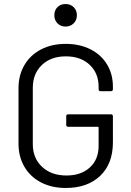

<svg xmlns="http://www.w3.org/2000/svg" viewBox="-20 -926 653 954"><path d="M72 -212V-488Q72 -553 101.5 -603Q131 -653 184 -680.5Q237 -708 307 -708Q376 -708 429.5 -681Q483 -654 512 -605.5Q541 -557 541 -496V-483Q541 -473 531 -473H480Q470 -473 470 -483V-495Q470 -562 425.5 -604Q381 -646 307 -646Q233 -646 188 -603Q143 -560 143 -490V-210Q143 -140 189 -97Q235 -54 310 -54Q383 -54 426.5 -94Q470 -134 470 -201V-292Q470 -296 466 -296H319Q309 -296 309 -306V-348Q309 -358 319 -358H531Q541 -358 541 -348V-219Q541 -112 477.5 -52Q414 8 307 8Q237 8 184 -19.5Q131 -47 101.5 -97Q72 -147 72 -212ZM250 -850Q250 -875 265.5 -890.5Q281 -906 306 -906Q330 -906 346 -890.5Q362 -875 362 -850Q362 -826 346 -810Q330 -794 306 -794Q281 -794 265.5 -810Q250 -826 250 -850Z"/></svg>

Font: Barlow
Style: Regular
Weight: 400
Designer: Jeremy Tribby
Foundry: Tribby Type
Version: Version 1.408;December 10, 2018;FontCreator 11.5.0.2430 64-b